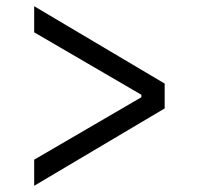

<svg xmlns="http://www.w3.org/2000/svg" viewBox="-20 -586 640 618"><path d="M90 -72 435 -273V-281L90 -482V-566L510 -317V-237L90 12Z"/></svg>

Font: IBM Plex Sans Hebrew
Style: Regular
Weight: 400
Designer: Mike Abbink, Paul van der Laan, Pieter van Rosmalen, Yanek Iontef
Foundry: Bold Monday
Version: Version 1.2